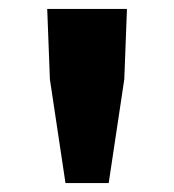

<svg xmlns="http://www.w3.org/2000/svg" viewBox="-20 -804 391 431"><path d="M127 -393 92 -626 86 -784H265L259 -626L224 -393Z"/></svg>

Font: Noto Sans SC Thin Black
Style: Regular
Weight: 900
Version: Version 2.004-H2;hotconv 1.0.118;makeotfexe 2.5.65603